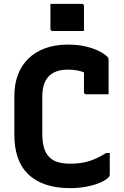

<svg xmlns="http://www.w3.org/2000/svg" viewBox="-20 -950 640 990"><path d="M240 -930Q259 -930 279.5 -930Q300 -930 321 -930Q342 -930 362.5 -930Q383 -930 402 -930Q407 -930 410 -927Q413 -924 413 -919V-790Q394 -790 373.5 -790Q353 -790 332 -790Q311 -790 290.5 -790Q270 -790 251 -790Q246 -790 243 -793Q240 -796 240 -801ZM341 20Q269 20 215 1.5Q161 -17 125 -52Q89 -87 71.5 -138Q54 -189 54 -254V-456Q54 -515 72 -563.5Q90 -612 125.5 -647Q161 -682 212.5 -701Q264 -720 330 -720Q381 -720 421.5 -710.5Q462 -701 490.5 -686.5Q519 -672 535 -656Q537 -654 538 -651Q539 -648 539.5 -645Q540 -642 540 -639Q540 -602 540 -554.5Q540 -507 540 -464Q511 -464 482 -464Q453 -464 424 -464Q419 -464 416 -467Q413 -470 413 -475Q413 -493 413 -511Q413 -529 413 -551.5Q413 -574 413 -604L441 -562Q416 -578 389 -584.5Q362 -591 328 -591Q288 -591 258.5 -576.5Q229 -562 213.5 -531Q198 -500 198 -452V-265Q198 -220 206.5 -189.5Q215 -159 235 -139Q253 -121 280.5 -113.5Q308 -106 342 -106Q397 -106 439 -119Q481 -132 527 -161H546Q546 -147 546 -133.5Q546 -120 546 -106.5Q546 -93 546 -79.5Q546 -66 546 -51Q546 -46 544.5 -42Q543 -38 540 -36Q526 -21 497 -8.5Q468 4 428 12Q388 20 341 20Z"/></svg>

Font: RecMonoLinear Nerd Font Mono
Style: Bold
Weight: 700
Monospace: yes
Version: Version 1.085; ttfautohint (v1.8.4.7-5d5b);Nerd Fonts 3.2.1